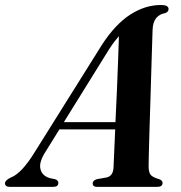

<svg xmlns="http://www.w3.org/2000/svg" viewBox="-62 -730 706 750"><path d="M112.5 -132Q89 -93.5 96.5 -67.8Q104 -42 133.5 -34L153.5 -30Q166 -25 166 -16Q166 0 145 0H-22.5Q-42.5 0 -42.5 -14Q-42.5 -25.5 -20 -36.5Q22.5 -52 75 -138L336.5 -555.5Q388.5 -635.5 446.8 -673Q505 -710.5 567 -710.5Q596.5 -710.5 596.5 -694.5Q596.5 -684 584 -679Q561.5 -675.5 548.2 -659.5Q535 -643.5 534 -612.5Q533.5 -597 532.2 -556Q531 -515 529.2 -459.8Q527.5 -404.5 525.8 -344.8Q524 -285 522.2 -230Q520.5 -175 519.5 -135Q518.5 -95 518.5 -80.5Q518.5 -58 526 -47.8Q533.5 -37.5 561.5 -29.5Q573 -24.5 573 -15.5Q573 0 552 0H317Q300 0 300 -14Q300 -24.5 316 -30L355.5 -37Q380.5 -43.5 381.5 -77Q382.5 -94 384 -133.8Q385.5 -173.5 388 -224.5H170ZM363.5 -536.5 187.5 -253H389Q392 -313.5 394.8 -378.2Q397.5 -443 399.5 -499Q401.5 -555 402.5 -588.5Q395.5 -581 385.8 -568.5Q376 -556 363.5 -536.5Z"/></svg>

Font: Fraunces 72pt SemiBold
Style: Italic
Weight: 600
Italic angle: -16°
Version: Version 1.000;[b76b70a41]